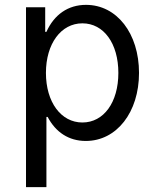

<svg xmlns="http://www.w3.org/2000/svg" viewBox="-20 -570 640 790"><path d="M87 -540V200H171V-89H176C209 -26 263 10 333 10C460 10 552 -108 552 -270C552 -432 461 -550 334 -550C260 -550 203 -510 171 -439H166V-540ZM319 -474C407 -474 467 -391 467 -270C467 -149 407 -66 319 -66C231 -66 169 -150 169 -270C169 -390 231 -474 319 -474Z"/></svg>

Font: CommitMono
Style: 400Regular
Weight: 400
Monospace: yes
Designer: Eigil Nikolajsen
Foundry: Eigil Nikolajsen
Version: Version 1.143